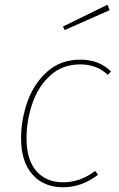

<svg xmlns="http://www.w3.org/2000/svg" viewBox="-20 -781 504 811"><path d="M449 -479 435 -465Q389 -509 319 -509Q243 -509 191.5 -461.5Q140 -414 116 -342Q92 -270 92 -197Q92 -106 133.5 -58.5Q175 -11 247 -11Q319 -11 382 -59L394 -43Q326 10 246 10Q165 10 117 -44Q69 -98 69 -197Q69 -275 96 -351.5Q123 -428 179.5 -478.5Q236 -529 320 -529Q399 -529 449 -479ZM443 -738 253 -654 246 -669 434 -761Z"/></svg>

Font: FiraGO Thin
Style: Italic
Weight: 100
Italic angle: -8°
Designer: bBox Type GmbH
Foundry: bBox Type GmbH
Version: Version 1.001